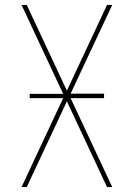

<svg xmlns="http://www.w3.org/2000/svg" viewBox="-20 -755 540 775"><path d="M67 0 235 -359H100V-376H235L67 -735H88L250 -389L412 -735H433L265 -377H400V-359H265L433 0H412L250 -346L88 0Z"/></svg>

Font: Zed Mono Thin
Style: Regular
Weight: 100
Monospace: yes
Designer: Belleve Invis
Foundry: Belleve Invis
Version: Version 1.0.0; ttfautohint (v1.8.4)